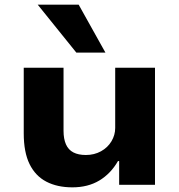

<svg xmlns="http://www.w3.org/2000/svg" viewBox="-20 -794 769 825"><path d="M291 11Q226 11 179 -13.5Q132 -38 107 -89Q82 -140 82 -221V-503H253V-232Q253 -197 263.5 -173.5Q274 -150 295.5 -139Q317 -128 349 -128Q385 -128 414 -144Q443 -160 459 -187Q475 -214 475 -244V-503H646V0H492V-102H487Q456 -48 407 -18.5Q358 11 291 11ZM308 -568 142 -774H318L433 -568Z"/></svg>

Font: Nunito Sans 7pt SemiExpanded ExtraBold
Style: Regular
Weight: 800
Width: 6
Designer: Vernon Adams
Foundry: Vernon Adams
Version: Version 3.101;gftools[0.9.27]